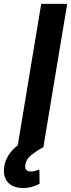

<svg xmlns="http://www.w3.org/2000/svg" viewBox="-62 -747 361 974"><path d="M-41.9 112.9Q-41.5 94.8 -35.9 77.2Q-30.2 59.7 -20.8 43.9Q-11.4 28.1 1.2 14.4Q13.8 0.7 28.1 -9.9L147 -727.3H278.8L158 0Q139.9 9.2 125 19Q110.1 28.8 96.9 39.1Q71 59.7 66.8 87.4Q60 122.9 95.5 122.9Q109 122.9 119.5 119.3Q130 115.8 137.8 112.9L138.8 185.4Q125 192.8 103.5 199.8Q82 206.7 55.4 206.7Q32.3 206.7 13.8 200.6Q-4.6 194.6 -17.4 182.7Q-30.2 170.8 -36.6 153.4Q-43 136 -41.9 112.9Z"/></svg>

Font: Inter P Semi Bold
Style: Italic
Weight: 600
Italic angle: 9.39999°
Designer: Rasmus Andersson
Foundry: rsms
Version: Version 3.018;git-588b23468